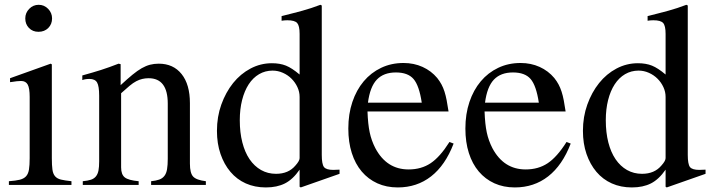

<svg xmlns="http://www.w3.org/2000/svg" viewBox="-20 -782 3014 812"><path d="M199.2 -509.8V-113.3Q199.2 -83 201.7 -64.9Q204.1 -46.9 212.9 -36.6Q221.7 -26.4 237.8 -22.5Q253.9 -18.6 282.2 -15.6V0H17.6V-15.6Q46.9 -17.6 64 -22Q81.1 -26.4 90.3 -36.6Q99.6 -46.9 102.5 -64.9Q105.5 -83 105.5 -113.3V-372.1Q105.5 -409.2 97.2 -424.3Q88.9 -439.5 69.3 -439.5Q61.5 -439.5 51.3 -438.5Q41 -437.5 30.3 -435.5L22.5 -434.6V-451.2L194.3 -512.7ZM143.6 -761.7Q167 -761.7 183.6 -744.6Q200.2 -727.5 200.2 -704.1Q200.2 -679.7 184.1 -663.6Q168 -647.5 142.6 -647.5Q118.2 -647.5 102.5 -663.6Q86.9 -679.7 86.9 -704.1Q86.9 -727.5 103.5 -744.6Q120.1 -761.7 143.6 -761.7Z M328.1 -462.9Q374 -475.6 407.7 -486.3Q441.4 -497.1 481.4 -512.7L490.2 -510.7V-421.9Q518.6 -448.2 540 -465.8Q561.5 -483.4 579.6 -493.7Q597.7 -503.9 614.7 -508.3Q631.8 -512.7 651.4 -512.7Q712.9 -512.7 748 -468.8Q783.2 -424.8 783.2 -345.7V-89.8Q783.2 -49.8 796.9 -35.2Q810.5 -20.5 850.6 -15.6V0H619.1V-15.6Q639.6 -17.6 653.3 -22.5Q667 -27.3 675.3 -38.1Q683.6 -48.8 686.5 -66.4Q689.5 -84 689.5 -110.4V-343.8Q689.5 -451.2 608.4 -451.2Q594.7 -451.2 582 -448.2Q569.3 -445.3 556.2 -438.5Q543 -431.6 527.8 -418.9Q512.7 -406.2 492.2 -387.7V-74.2Q492.2 -43.9 507.8 -31.7Q523.4 -19.5 566.4 -15.6V0H330.1V-15.6Q351.6 -17.6 364.7 -22Q377.9 -26.4 385.7 -36.1Q393.6 -45.9 396.5 -61Q399.4 -76.2 399.4 -99.6V-377Q399.4 -418 390.6 -433.1Q381.8 -448.2 358.4 -448.2Q340.8 -448.2 328.1 -443.4Z M1247.1 7.8V-64.5Q1218.8 -23.4 1185.1 -6.3Q1151.4 10.7 1104.5 10.7Q1057.6 10.7 1019.5 -6.3Q981.4 -23.4 954.6 -55.2Q927.7 -86.9 912.6 -130.9Q897.5 -174.8 897.5 -228.5Q897.5 -288.1 916 -339.8Q934.6 -391.6 965.8 -430.7Q997.1 -469.7 1039.6 -492.2Q1082 -514.6 1129.9 -514.6Q1164.1 -514.6 1189.5 -504.4Q1214.8 -494.1 1247.1 -466.8V-638.7Q1247.1 -672.9 1236.8 -684.6Q1226.6 -696.3 1195.3 -696.3Q1188.5 -696.3 1183.1 -695.8Q1177.7 -695.3 1170.9 -694.3V-713.9Q1197.3 -720.7 1218.8 -726.1Q1240.2 -731.4 1259.3 -736.8Q1278.3 -742.2 1296.4 -748Q1314.5 -753.9 1335 -761.7L1340.8 -758.8V-127Q1340.8 -87.9 1350.1 -75.7Q1359.4 -63.5 1389.6 -63.5Q1394.5 -63.5 1401.9 -64Q1409.2 -64.5 1416 -64.5V-46.9L1252 10.7ZM1247.1 -372.1Q1247.1 -393.6 1237.8 -413.6Q1228.5 -433.6 1212.9 -449.2Q1197.3 -464.8 1176.3 -474.1Q1155.3 -483.4 1132.8 -483.4Q1101.6 -483.4 1075.7 -468.3Q1049.8 -453.1 1031.7 -425.3Q1013.7 -397.5 1003.9 -358.9Q994.1 -320.3 994.1 -273.4Q994.1 -221.7 1004.9 -179.7Q1015.6 -137.7 1035.6 -108.4Q1055.7 -79.1 1084 -63Q1112.3 -46.9 1147.5 -46.9Q1200.2 -46.9 1229.5 -82Q1247.1 -101.6 1247.1 -113.3Z M1898.4 -174.8Q1863.3 -83 1803.2 -36.1Q1743.2 10.7 1662.1 10.7Q1614.3 10.7 1575.7 -6.8Q1537.1 -24.4 1509.8 -56.6Q1482.4 -88.9 1467.8 -134.8Q1453.1 -180.7 1453.1 -238.3Q1453.1 -299.8 1470.2 -350.6Q1487.3 -401.4 1518.1 -438Q1548.8 -474.6 1591.8 -495.1Q1634.8 -515.6 1686.5 -515.6Q1730.5 -515.6 1767.1 -499Q1803.7 -482.4 1829.1 -452.1Q1839.8 -438.5 1847.2 -424.8Q1854.5 -411.1 1859.9 -394.5Q1865.2 -377.9 1869.1 -357.4Q1873 -336.9 1877 -310.5H1534.2Q1536.1 -256.8 1543.5 -222.2Q1550.8 -187.5 1567.4 -155.3Q1615.2 -65.4 1708 -65.4Q1761.7 -65.4 1801.3 -91.8Q1840.8 -118.2 1880.9 -181.6ZM1763.7 -347.7Q1752.9 -419.9 1729 -447.8Q1705.1 -475.6 1654.3 -475.6Q1602.5 -475.6 1573.7 -445.3Q1544.9 -415 1536.1 -347.7Z M2393.6 -174.8Q2358.4 -83 2298.3 -36.1Q2238.3 10.7 2157.2 10.7Q2109.4 10.7 2070.8 -6.8Q2032.2 -24.4 2004.9 -56.6Q1977.5 -88.9 1962.9 -134.8Q1948.2 -180.7 1948.2 -238.3Q1948.2 -299.8 1965.3 -350.6Q1982.4 -401.4 2013.2 -438Q2043.9 -474.6 2086.9 -495.1Q2129.9 -515.6 2181.6 -515.6Q2225.6 -515.6 2262.2 -499Q2298.8 -482.4 2324.2 -452.1Q2335 -438.5 2342.3 -424.8Q2349.6 -411.1 2355 -394.5Q2360.4 -377.9 2364.3 -357.4Q2368.2 -336.9 2372.1 -310.5H2029.3Q2031.2 -256.8 2038.6 -222.2Q2045.9 -187.5 2062.5 -155.3Q2110.4 -65.4 2203.1 -65.4Q2256.8 -65.4 2296.4 -91.8Q2335.9 -118.2 2376 -181.6ZM2258.8 -347.7Q2248 -419.9 2224.1 -447.8Q2200.2 -475.6 2149.4 -475.6Q2097.7 -475.6 2068.8 -445.3Q2040 -415 2031.2 -347.7Z M2794.9 7.8V-64.5Q2766.6 -23.4 2732.9 -6.3Q2699.2 10.7 2652.3 10.7Q2605.5 10.7 2567.4 -6.3Q2529.3 -23.4 2502.4 -55.2Q2475.6 -86.9 2460.4 -130.9Q2445.3 -174.8 2445.3 -228.5Q2445.3 -288.1 2463.9 -339.8Q2482.4 -391.6 2513.7 -430.7Q2544.9 -469.7 2587.4 -492.2Q2629.9 -514.6 2677.7 -514.6Q2711.9 -514.6 2737.3 -504.4Q2762.7 -494.1 2794.9 -466.8V-638.7Q2794.9 -672.9 2784.7 -684.6Q2774.4 -696.3 2743.2 -696.3Q2736.3 -696.3 2731 -695.8Q2725.6 -695.3 2718.8 -694.3V-713.9Q2745.1 -720.7 2766.6 -726.1Q2788.1 -731.4 2807.1 -736.8Q2826.2 -742.2 2844.2 -748Q2862.3 -753.9 2882.8 -761.7L2888.7 -758.8V-127Q2888.7 -87.9 2897.9 -75.7Q2907.2 -63.5 2937.5 -63.5Q2942.4 -63.5 2949.7 -64Q2957 -64.5 2963.9 -64.5V-46.9L2799.8 10.7ZM2794.9 -372.1Q2794.9 -393.6 2785.6 -413.6Q2776.4 -433.6 2760.7 -449.2Q2745.1 -464.8 2724.1 -474.1Q2703.1 -483.4 2680.7 -483.4Q2649.4 -483.4 2623.5 -468.3Q2597.7 -453.1 2579.6 -425.3Q2561.5 -397.5 2551.8 -358.9Q2542 -320.3 2542 -273.4Q2542 -221.7 2552.7 -179.7Q2563.5 -137.7 2583.5 -108.4Q2603.5 -79.1 2631.8 -63Q2660.2 -46.9 2695.3 -46.9Q2748 -46.9 2777.3 -82Q2794.9 -101.6 2794.9 -113.3Z"/></svg>

Font: Jomolhari
Style: Regular
Weight: 400
Designer: Christopher J. Fynn
Foundry: Christopher  J.  Fynn (Karma Drubgy¸ Tenzin).
Version: Version alpha 0.003c 2006